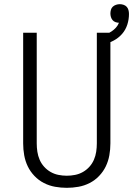

<svg xmlns="http://www.w3.org/2000/svg" viewBox="-20 -892 640 920"><path d="M300 8Q272 8 244 3Q216 -2 190.5 -15Q165 -28 145 -49Q125 -70 113 -95Q101 -120 96 -148Q91 -176 91 -205V-735H156V-205Q156 -185 159 -165Q162 -145 170 -126.5Q178 -108 191.5 -93Q205 -78 222.5 -68Q240 -58 260 -54Q280 -50 300 -50Q320 -50 340 -54Q360 -58 377.5 -68Q395 -78 408.5 -93Q422 -108 430 -126.5Q438 -145 441 -165Q444 -185 444 -205V-735H509V-205Q509 -176 504 -148Q499 -120 487 -95Q475 -70 455 -49Q435 -28 409.5 -15Q384 -2 356 3Q328 8 300 8ZM477 -677 463 -720Q477 -723 490 -728.5Q503 -734 514.5 -741.5Q526 -749 535.5 -759.5Q545 -770 550 -783Q542 -783 533.5 -786Q525 -789 519.5 -795.5Q514 -802 511.5 -810.5Q509 -819 509 -827Q509 -836 511.5 -845Q514 -854 520.5 -860Q527 -866 536 -869Q545 -872 554 -872Q563 -872 572 -869Q581 -866 587 -859.5Q593 -853 595.5 -844Q598 -835 598 -825Q598 -799 590 -774Q582 -749 565 -729.5Q548 -710 524.5 -697.5Q501 -685 477 -677Z"/></svg>

Font: Iosevka Aile Custom Light
Style: Regular
Weight: 300
Designer: Belleve Invis
Foundry: Belleve Invis
Version: Version 17.0.2; ttfautohint (v1.8.3)